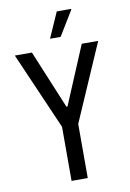

<svg xmlns="http://www.w3.org/2000/svg" viewBox="-95 -931 671 989"><g transform="rotate(-10 240.0 -436.5)"><path d="M197.2 0V-282.9L21.5 -686.5H110.8L237.5 -381.1H243.1L371.5 -686.5H457.5L281.9 -282.9V0ZM215.1 -740.3 273.6 -872.9H348.1L349.1 -869.3L270.5 -740.3Z"/></g></svg>

Font: Archivo SemiBold ExtraCondensed
Style: Regular
Weight: 600
Width: 2
Version: Version 2.001